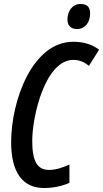

<svg xmlns="http://www.w3.org/2000/svg" viewBox="-20 -935 518 965"><path d="M367 -789C410 -789 433 -826 433 -867C433 -899 418 -915 385 -915C342 -915 319 -877 319 -837C319 -808 335 -789 367 -789ZM201 10C243 10 289 2 329 -16V-108C294 -92 260 -81 226 -81C168 -81 142 -124 142 -227C142 -351 207 -634 349 -634C377 -634 403 -624 427 -604L478 -685C442 -713 398 -725 348 -725C142 -725 36 -428 36 -220C36 -71 92 10 201 10Z"/></svg>

Font: Noto Sans UI Condensed Medium
Style: Italic
Weight: 500
Width: 3
Italic angle: -12°
Designer: Monotype Design Team
Foundry: Monotype Imaging Inc.
Version: Version 1.901